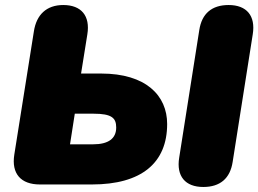

<svg xmlns="http://www.w3.org/2000/svg" viewBox="-20 -735 1029 765"><path d="M139 0H346C544 0 646 -86 646 -241C646 -354 562 -442 383 -442H303L328 -598C340 -672 304 -715 232 -715C165 -715 125 -676 115 -610L37 -119C25 -43 63 0 139 0ZM351 -160H259L278 -282H353C425 -282 443 -265 443 -227C443 -183 412 -160 351 -160ZM790 10C857 10 897 -24 907 -90L987 -598C999 -672 963 -715 891 -715C824 -715 784 -681 774 -615L694 -107C682 -33 718 10 790 10Z"/></svg>

Font: SN Pro Black
Style: Italic
Weight: 900
Italic angle: -9°
Designer: Tobias Whetton
Foundry: Supernotes
Version: Version 1.001;Glyphs 3.2 (3249)